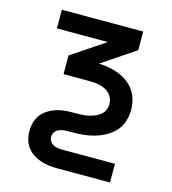

<svg xmlns="http://www.w3.org/2000/svg" viewBox="-109 -610 819 914"><g transform="rotate(15 300.0 -152.5)"><path d="M517 215H257Q236 215 215 212.5Q194 210 174 203Q154 196 136.5 184.5Q119 173 106.5 156Q94 139 88.5 118.5Q83 98 83 77Q83 56 88.5 35.5Q94 15 106.5 -2Q119 -19 136.5 -30.5Q154 -42 174 -49Q194 -56 215 -58.5Q236 -61 257 -61H278Q293 -61 308.5 -62Q324 -63 338.5 -66.5Q353 -70 367 -75.5Q381 -81 393 -90.5Q405 -100 411.5 -114Q418 -128 418 -143Q418 -157 413.5 -170Q409 -183 400 -193Q391 -203 379 -209.5Q367 -216 354 -219.5Q341 -223 327.5 -224.5Q314 -226 300 -226H170V-318L334 -428H83V-520H484V-428L320 -318Q345 -317 370 -312.5Q395 -308 418.5 -299Q442 -290 462.5 -275Q483 -260 497.5 -239Q512 -218 518.5 -193.5Q525 -169 525 -143Q525 -115 516 -87.5Q507 -60 488 -39Q469 -18 443.5 -4Q418 10 390.5 18Q363 26 335 28.5Q307 31 278 31H257Q245 31 233.5 33Q222 35 212 40.5Q202 46 196 56Q190 66 190 77Q190 88 196 98Q202 108 212 113.5Q222 119 233.5 121Q245 123 257 123H517Z"/></g></svg>

Font: Iosevka Semibold Extended
Style: Regular
Weight: 600
Width: 7
Monospace: yes
Designer: Belleve Invis
Foundry: Belleve Invis
Version: Version 32.5.0; ttfautohint (v1.8.4)